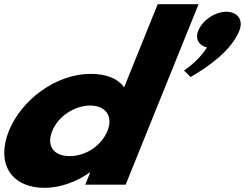

<svg xmlns="http://www.w3.org/2000/svg" viewBox="-38 -880 1167 915"><path d="M4.3 -256C-56.3 -106 10.3 15 175.3 15C252.3 15 330.8 -16 389.6 -58H391.8L368.3 0H560.8L908.3 -860H713.6L553.6 -464C524 -505 470.6 -528 394.7 -528C229.7 -528 64.9 -406 4.3 -256ZM1040.1 -824C987.3 -824 927.1 -784 906.9 -734C890.7 -694 910.1 -663 948.3 -654C908.8 -589 838.9 -544 838.9 -544L870.4 -513C960.7 -565 1065.1 -641 1102.7 -734C1122.9 -784 1095.1 -824 1040.1 -824ZM211.1 -256C239.8 -327 318.3 -377 392 -377C464.6 -377 502.7 -327 474 -256C445.7 -186 370.5 -136 294.6 -136C215.4 -136 182.8 -186 211.1 -256Z"/></svg>

Font: Hussar
Style: BdWideOblFour
Weight: 700
Foundry: Cannot Into Space Fonts
Version: Version 2.00